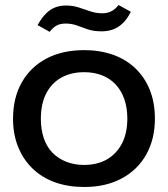

<svg xmlns="http://www.w3.org/2000/svg" viewBox="-20 -737 670 766"><path d="M316 9Q252 9 200 -9.5Q148 -28 110.5 -64Q73 -100 52.5 -150.5Q32 -201 32 -263Q32 -347 67 -408.5Q102 -470 165.5 -503.5Q229 -537 316 -537Q379 -537 431 -518.5Q483 -500 520.5 -464Q558 -428 578 -377.5Q598 -327 598 -264Q598 -182 563.5 -120.5Q529 -59 465.5 -25Q402 9 316 9ZM315 -79Q368 -79 406.5 -101Q445 -123 466.5 -164.5Q488 -206 488 -264Q488 -307 476 -341.5Q464 -376 441.5 -400Q419 -424 387 -436.5Q355 -449 316 -449Q263 -449 224 -427Q185 -405 164 -363.5Q143 -322 143 -263Q143 -221 154.5 -186.5Q166 -152 188.5 -128.5Q211 -105 243.5 -92Q276 -79 315 -79ZM386 -612Q353 -612 330 -620Q307 -628 286.5 -635.5Q266 -643 242 -643Q220 -643 205.5 -635Q191 -627 178 -610L130 -637Q147 -667 164.5 -684Q182 -701 201.5 -708Q221 -715 243 -715Q270 -715 293.5 -707.5Q317 -700 340 -692Q363 -684 388 -684Q408 -684 424 -692Q440 -700 453 -717L502 -690Q487 -660 468.5 -643Q450 -626 429.5 -619Q409 -612 386 -612Z"/></svg>

Font: Mona Sans SemiExpanded Medium
Style: Regular
Weight: 500
Width: 6
Designer: Deni Anggara
Foundry: GitHub
Version: Version 2.000